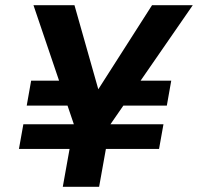

<svg xmlns="http://www.w3.org/2000/svg" viewBox="-20 -720 763 740"><path d="M53 -146 70 -241H610L593 -146ZM310 -313H83L100 -409H323ZM427 -313 447 -409H640L623 -313ZM222 0 265 -240 109 -700H267L360 -372L357 -373L566 -700H723L405 -240L362 0Z"/></svg>

Font: DM Sans 36pt ExtraBold
Style: Italic
Weight: 800
Italic angle: -10°
Designer: Colophon Foundry, Jonny Pinhorn
Foundry: Colophon Foundry
Version: Version 4.004;gftools[0.9.30]